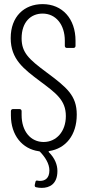

<svg xmlns="http://www.w3.org/2000/svg" viewBox="-20 -728 426 933"><path d="M353 -171C353 -264 305 -303 204 -378C121 -440 85 -472 85 -542C85 -620 129 -662 187 -662C251 -662 295 -609 295 -530V-505C295 -499 299 -495 305 -495H337C343 -495 347 -499 347 -505V-530C347 -637 283 -708 187 -708C98 -708 32 -648 32 -543C32 -440 95 -393 175 -333C251 -276 300 -242 300 -164C300 -88 253 -38 192 -38C129 -38 85 -90 85 -169V-188C85 -194 81 -198 75 -198H43C37 -198 33 -194 33 -188V-167C33 -71 88 -4 169 7C171 7 173 8 174 9C199 35 220 67 220 100C220 138 199 151 175 151C172 151 168 151 164 150C157 148 153 150 152 157L149 170C148 177 150 181 156 182C164 184 174 185 183 185C220 185 259 167 259 103C259 73 247 41 217 11C215 9 216 7 219 6C299 -6 353 -71 353 -171Z"/></svg>

Font: Barlow Condensed Light
Style: Regular
Weight: 300
Width: 3
Designer: Jeremy Tribby
Foundry: Tribby Type
Version: Version 1.422;hotconv 1.0.109;makeotfexe 2.5.65596